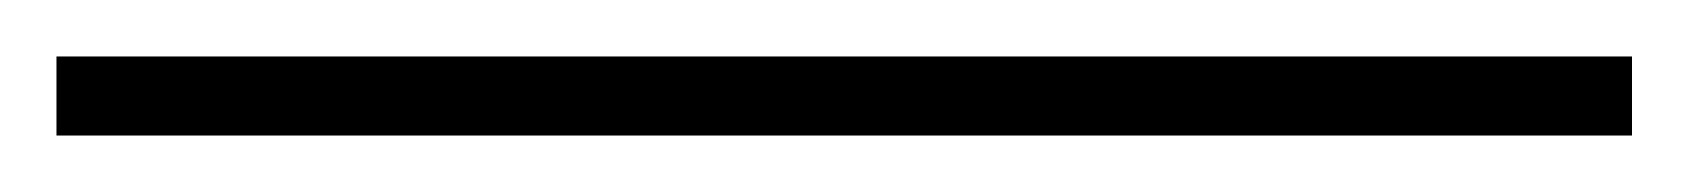

<svg xmlns="http://www.w3.org/2000/svg" viewBox="-20 52 598 68"><path d="M0 100V72H558V100Z"/></svg>

Font: Sora Thin
Style: Regular
Weight: 32
Designer: Jonathan Barnbrook, Julián Moncada
Foundry: Barnbrook Fonts
Version: Version 2.000